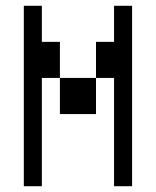

<svg xmlns="http://www.w3.org/2000/svg" viewBox="-20 -645 540 665"><path d="M62.5 -625Q62.5 -625 62.5 0H125Q125 0 125 -375H187.5Q187.5 -375 187.5 -250H312.5Q312.5 -250 312.5 -375H187.5Q187.5 -375 187.5 -500H125Q125 -500 125 -625ZM375 -375Q375 -375 375 0H437.5Q437.5 0 437.5 -625H375Q375 -625 375 -500H312.5Q312.5 -500 312.5 -375Z"/></svg>

Font: CalcUnifontExMono
Style: Regular
Weight: 500
Version: Version 15.0.06